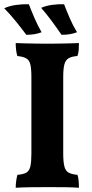

<svg xmlns="http://www.w3.org/2000/svg" viewBox="-32 -882 434 905"><path d="M116 -519Q116 -558 111 -578.5Q106 -599 91.5 -607Q77 -615 50 -618Q46 -629 44 -646Q42 -663 42 -679Q60 -678 86.5 -677.5Q113 -677 142 -676.5Q171 -676 194 -676Q217 -676 243 -676.5Q269 -677 294.5 -677.5Q320 -678 340 -679Q340 -662 339 -647Q338 -632 333 -618Q306 -616 291.5 -607.5Q277 -599 271.5 -578.5Q266 -558 266 -519V-158Q266 -119 271.5 -97.5Q277 -76 292 -68Q307 -60 333 -58Q337 -48 338.5 -31Q340 -14 340 3Q314 1 277 0.5Q240 0 199 0Q158 0 115.5 0.5Q73 1 42 3Q42 -13 44.5 -30Q47 -47 50 -58Q77 -60 91.5 -68Q106 -76 111 -97.5Q116 -119 116 -158ZM92 -718Q66 -753 41 -783.5Q16 -814 -12 -843Q11 -854 42.5 -858.5Q74 -863 104 -862Q115 -833 130.5 -797Q146 -761 164 -730Q148 -724 131 -721Q114 -718 92 -718ZM258 -718Q234 -753 211 -784Q188 -815 162 -845Q184 -855 213.5 -859Q243 -863 270 -862Q281 -833 296.5 -797Q312 -761 331 -730Q315 -724 298 -721Q281 -718 258 -718Z"/></svg>

Font: Vollkorn
Style: Bold
Weight: 700
Designer: Friedrich Althausen
Foundry: Friedrich Althausen
Version: Version 5.000